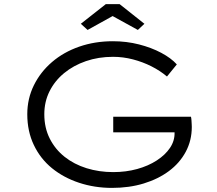

<svg xmlns="http://www.w3.org/2000/svg" viewBox="-20 -906 1057 936"><path d="M526 10Q441 10 365.5 -15Q290 -40 233.5 -86Q177 -132 145 -199Q113 -266 113 -349Q113 -425 145 -490Q177 -555 233.5 -603.5Q290 -652 366 -678.5Q442 -705 530 -705Q597 -705 657.5 -689.5Q718 -674 766 -648.5Q814 -623 842 -592L794 -533Q761 -561 718.5 -582.5Q676 -604 628 -616.5Q580 -629 531 -629Q460 -629 399 -608Q338 -587 292.5 -549.5Q247 -512 221.5 -461Q196 -410 196 -349Q196 -283 222.5 -230.5Q249 -178 295 -141.5Q341 -105 402 -86Q463 -67 532 -67Q594 -67 648.5 -82Q703 -97 744.5 -124Q786 -151 809 -185.5Q832 -220 831 -259L830 -287L849 -261H532V-337H911Q913 -328 913.5 -318.5Q914 -309 914.5 -301Q915 -293 915 -287Q915 -221 885.5 -166Q856 -111 803.5 -72Q751 -33 680.5 -11.5Q610 10 526 10ZM407 -760 374 -790 496 -886H563L684 -790L652 -760L514 -836H544Z"/></svg>

Font: Lexend Tera Light
Style: Regular
Weight: 300
Designer: Bonnie Shaver-Troup, Thomas Jockin
Foundry: Lexend
Version: Version 1.007